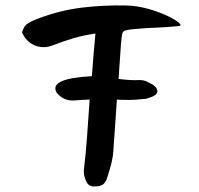

<svg xmlns="http://www.w3.org/2000/svg" viewBox="-20 -707 725 698"><path d="M321 -29Q301 -29 292 -50.5Q283 -72 285 -91Q292 -147 296 -204Q300 -261 304 -317Q305 -329 306 -345Q274 -344 253 -342Q212 -338 186 -370Q156 -422 314 -430Q317 -472 320.5 -513.5Q324 -555 327 -585Q284 -579 247 -568Q210 -557 174 -543Q139 -529 107.5 -541.5Q76 -554 60 -589Q66 -613 84 -623.5Q102 -634 123 -641Q200 -670 279.5 -679.5Q359 -689 440 -687Q479 -686 518 -675Q557 -664 587 -650Q617 -636 630 -624.5Q643 -613 628 -612Q588 -608 547 -606.5Q506 -605 465 -601Q444 -599 435 -596Q426 -593 424 -583Q422 -573 420 -550L411 -420Q436 -417 454.5 -416Q473 -415 485 -416Q503 -416 513 -411Q523 -406 536 -399Q543 -392 546 -390Q564 -367 530 -354L511 -348Q492 -346 472 -344.5Q452 -343 429 -344Q415 -344 405 -345L392 -158Q391 -142 387.5 -125Q384 -108 379 -92Q373 -70 368 -56Q363 -42 353 -35.5Q343 -29 321 -29Z"/></svg>

Font: Mansalva
Style: Regular
Weight: 400
Designer: Carolina Short
Foundry: Carolina Short
Version: Version 2.112; ttfautohint (v1.8.4.7-5d5b)